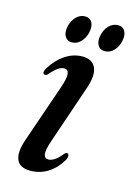

<svg xmlns="http://www.w3.org/2000/svg" viewBox="-96 -638 486 699"><g transform="rotate(15 146.5 -289.0)"><path d="M142 -48Q151.5 -48 163.5 -55Q175.5 -62 192 -82Q198 -89.5 203.5 -88Q208 -87 209 -80.2Q210 -73.5 204.5 -63Q184.5 -29 154.8 -10.2Q125 8.5 88.5 8.5Q48.5 8.5 37.2 -18.5Q26 -45.5 43 -94.5L118.5 -313.5Q131.5 -351 129.5 -367.2Q127.5 -383.5 112.5 -383.5Q102.5 -383.5 90.8 -376Q79 -368.5 61 -348Q54.5 -341 49.5 -343Q37 -345.5 48.5 -366Q70.5 -402 101.2 -422.2Q132 -442.5 165.5 -442.5Q203.5 -442.5 215.8 -414.8Q228 -387 210.5 -336.5L135 -115Q122.5 -78.5 125 -63.2Q127.5 -48 142 -48ZM114.4 -482Q95.8 -482 87.7 -496.5Q79.6 -511 84.6 -534Q89.6 -557 104.1 -571.5Q118.5 -586 137.2 -586Q155.8 -586 163.7 -571.5Q171.5 -557 166.6 -534Q161.6 -511.5 147.3 -496.8Q133 -482 114.4 -482ZM238.2 -482Q220 -482 211.7 -496.5Q203.4 -511 208.4 -534Q213.3 -557 227.8 -571.5Q242.3 -586 261 -586Q280 -586 287.9 -571.5Q295.7 -557 290.8 -534Q285.8 -511.5 271.5 -496.8Q257.2 -482 238.2 -482Z"/></g></svg>

Font: Fraunces 144pt Soft
Style: Italic
Weight: 400
Italic angle: -16°
Version: Version 1.000;[b76b70a41]